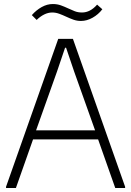

<svg xmlns="http://www.w3.org/2000/svg" viewBox="-20 -933 651 953"><path d="M10 -6 269 -740H342L601 -6V0H552L467 -241H144L59 0H10ZM452 -286 348 -578 308 -696H303L263 -578L159 -286ZM138 -858Q160 -883 187 -898Q214 -913 242 -913Q264 -913 282 -906.5Q300 -900 317 -892Q334 -884 350.5 -877.5Q367 -871 387 -871Q428 -871 462 -910L488 -887Q468 -861 439.5 -845Q411 -829 382 -829Q362 -829 344 -835.5Q326 -842 309 -850Q292 -858 274.5 -864.5Q257 -871 239 -871Q219 -871 199 -861Q179 -851 162 -834Z"/></svg>

Font: Encode Sans Narrow
Style: ExtraLight
Weight: 200
Designer: Pablo Impallari, Andres Torresi
Foundry: Pablo Impallari, Andres Torresi
Version: Version 1.000; ttfautohint (v1.00) -l 8 -r 50 -G 200 -x 14 -